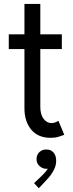

<svg xmlns="http://www.w3.org/2000/svg" viewBox="-20 -705 380 993"><path d="M242.2 7.8Q176.3 7.8 141.4 -34.7Q106.4 -77.1 106.4 -144.5V-684.6H188.5V-152.3Q188.5 -112.8 205.3 -90.6Q222.2 -68.4 247.1 -68.4Q255.9 -68.4 265.1 -71.8Q274.4 -75.2 282.2 -80.1L312.5 -7.8Q300.3 -2.9 282.7 2.4Q265.1 7.8 242.2 7.8ZM25.4 -451.2V-527.3H299.8V-451.2ZM180.7 268.6 156.2 242.2 196.3 204.1Q206.5 194.3 215.1 184.3Q223.6 174.3 228.5 164.3Q233.4 154.3 232.4 144.5L248 142.6Q246.1 152.8 239 160.4Q231.9 168 218.8 168Q200.7 168 184.8 154.1Q168.9 140.1 168.9 118.2Q168.9 95.2 184.1 81.3Q199.2 67.4 218.8 68.4Q241.7 67.4 256.1 83Q270.5 98.6 270.5 126Q270.5 147.9 261.7 167.2Q252.9 186.5 241.7 201.2Q230.5 215.8 222.7 223.6Z"/></svg>

Font: Reddit Sans Condensed
Style: Regular
Weight: 400
Designer: Stephen Hutchings
Foundry: Reddit
Version: Version 1.014